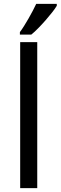

<svg xmlns="http://www.w3.org/2000/svg" viewBox="-20 -979 315 999"><path d="M173.8 0H85V-759.8H173.8ZM83.5 -812Q94.2 -826.2 105.7 -844.7Q117.2 -863.3 128.7 -883.1Q140.1 -902.8 150.4 -922.6Q160.6 -942.4 168.5 -959H275.4V-948.7Q267.6 -935.5 252.2 -915.8Q236.8 -896 218 -874.5Q199.2 -853 179.4 -832.8Q159.7 -812.5 142.6 -798.8H83.5Z"/></svg>

Font: WenQuanYi Micro Hei
Style: Regular
Weight: 400
Foundry: Ascender Corporation
Version: Version 0.2.0-beta